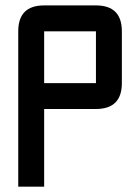

<svg xmlns="http://www.w3.org/2000/svg" viewBox="-20 -704 528 724"><path d="M146.5 -683.6H341.8Q439.5 -683.6 439.5 -585.9V-390.6Q439.5 -293 341.8 -293H146.5V0H48.8V-585.9Q48.8 -683.6 146.5 -683.6ZM341.8 -585.9H146.5V-390.6H341.8Z"/></svg>

Font: BabelStone Runic Beorhtric
Style: Regular
Weight: 400
Designer: Andrew West
Foundry: BabelStone
Version: Version 7.004;November 9, 2023